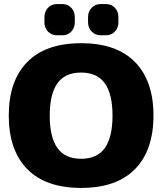

<svg xmlns="http://www.w3.org/2000/svg" viewBox="-20 -907 796 942"><path d="M198 -798V-823Q198 -850 215 -868.5Q232 -887 259 -887H286Q313 -887 330 -868.5Q347 -850 347 -823V-798Q347 -771 330 -752.5Q313 -734 286 -734H259Q232 -734 215 -752.5Q198 -771 198 -798ZM412 -798V-823Q412 -850 429.5 -868.5Q447 -887 473 -887H500Q527 -887 544 -868.5Q561 -850 561 -823V-798Q561 -771 544 -752.5Q527 -734 500 -734H473Q447 -734 429.5 -752.5Q412 -771 412 -798ZM23 -340Q23 -510 113.5 -602.5Q204 -695 378 -695Q552 -695 642.5 -602.5Q733 -510 733 -340Q733 -170 642.5 -77.5Q552 15 378 15Q204 15 113.5 -77.5Q23 -170 23 -340ZM532 -340Q532 -445 494.5 -498Q457 -551 378 -551Q299 -551 261.5 -498Q224 -445 224 -340Q224 -234 261.5 -181Q299 -128 378 -128Q457 -128 494.5 -181Q532 -234 532 -340Z"/></svg>

Font: Mitr SemiBold
Style: Regular
Weight: 600
Designer: Thanarat Vachiruckul
Foundry: Cadson Demak
Version: Version 1.003